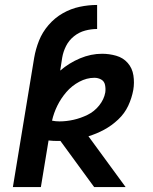

<svg xmlns="http://www.w3.org/2000/svg" viewBox="-20 -755 616 775"><path d="M32 0H145L176 -188Q194 -186 213 -186H224L360 0H487L337 -205Q370 -215 400.5 -231.5Q431 -248 457 -272.5Q483 -297 497.5 -328Q512 -359 518 -392Q523 -421 518.5 -450.5Q514 -480 495.5 -501Q477 -522 449 -530Q421 -538 392 -538Q347 -538 303 -519.5Q259 -501 223 -470L231 -522Q235 -546 246.5 -569Q258 -592 278.5 -608.5Q299 -625 323.5 -631.5Q348 -638 372 -638V-735Q337 -735 301.5 -727.5Q266 -720 233.5 -701.5Q201 -683 176 -654Q151 -625 137.5 -591Q124 -557 118 -522ZM220 -265Q204 -265 190 -268Q197 -299 211.5 -328.5Q226 -358 248 -383.5Q270 -409 300 -425Q330 -441 361 -441Q376 -441 388.5 -434Q401 -427 404 -412Q407 -397 405 -382Q400 -354 380.5 -329.5Q361 -305 333.5 -291.5Q306 -278 277 -271.5Q248 -265 220 -265Z"/></svg>

Font: Iosevka Sparkle Semibold
Style: Italic
Weight: 600
Italic angle: -9°
Designer: Belleve Invis
Foundry: Belleve Invis
Version: Version 4.5.0; ttfautohint (v1.8.3)